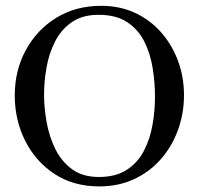

<svg xmlns="http://www.w3.org/2000/svg" viewBox="-20 -632 693 666"><path d="M618.2 -302.2Q618.2 -238.3 597.4 -181.2Q576.7 -124 537.8 -79.8Q499 -35.6 444.8 -10.5Q390.6 14.6 324.2 14.6Q234.9 14.6 169.2 -28.6Q103.5 -71.8 67.4 -143.6Q31.2 -215.3 31.2 -301.3Q31.2 -387.7 69.6 -458.3Q107.9 -528.8 175.3 -570.3Q242.7 -611.8 331.1 -611.8Q396 -611.8 448.7 -587.2Q501.5 -562.5 539.3 -519.3Q577.1 -476.1 597.7 -420.4Q618.2 -364.7 618.2 -302.2ZM517.6 -296.4Q517.6 -345.7 509.5 -396Q501.5 -446.3 480.5 -488Q459.5 -529.8 421.1 -555.2Q382.8 -580.6 321.8 -580.6Q265.6 -580.6 228.8 -554.9Q191.9 -529.3 170.9 -487.8Q149.9 -446.3 141.4 -397.9Q132.8 -349.6 132.8 -303.7Q132.8 -258.8 141.6 -209Q150.4 -159.2 171.6 -115.7Q192.9 -72.3 229.7 -45.2Q266.6 -18.1 322.8 -18.1Q381.8 -18.1 419.9 -43Q458 -67.9 479.2 -108.9Q500.5 -149.9 509 -199Q517.6 -248 517.6 -296.4Z"/></svg>

Font: Scheherazade New
Style: Regular
Weight: 400
Designer: SIL International
Foundry: SIL International
Version: Version 4.000